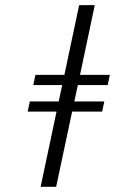

<svg xmlns="http://www.w3.org/2000/svg" viewBox="-20 -718 442 738"><path d="M380.9 -328.1 372.6 -289.1H257.3L195.8 0H136.2L197.3 -289.1H86.4L94.7 -328.1H205.6L219.2 -391.1H107.9L116.2 -430.2H227.5L284.2 -698.2H344.2L287.6 -430.2H402.3L394 -391.1H279.3L265.6 -328.1Z"/></svg>

Font: Linux Libertine Slanted
Style: Semibold Slanted
Weight: 600
Designer: Philipp H. Poll
Foundry: Philipp H. Poll
Version: Version 5.1.1